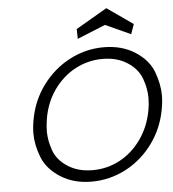

<svg xmlns="http://www.w3.org/2000/svg" viewBox="-60 -970 930 1032"><g transform="rotate(-5 404.5 -454.0)"><path d="M385 -764 384 -817 552 -915 692 -817 673 -764 537 -826ZM393 7Q296 7 225 -38.5Q154 -84 128.5 -150.5Q103 -217 103 -277Q103 -312 110 -350Q128 -453 188 -534.5Q248 -616 335 -661.5Q422 -707 519 -707Q617 -707 688 -661.5Q759 -616 784 -549.5Q809 -483 809 -423Q809 -388 802 -350Q784 -247 724.5 -165.5Q665 -84 578 -38.5Q491 7 393 7ZM404 -54Q482 -54 550 -90Q618 -126 666 -193.5Q714 -261 730 -350Q736 -384 736 -415Q736 -465 716.5 -519Q697 -573 641.5 -609Q586 -645 508 -645Q430 -645 361.5 -609Q293 -573 245 -506Q197 -439 182 -350Q176 -314 176 -282Q176 -234 195 -180Q214 -126 270 -90Q326 -54 404 -54Z"/></g></svg>

Font: Fz Poppins Light
Style: Italic
Weight: 300
Italic angle: -10°
Designer: Ninad Kale (Devanagari), Jonny Pinhorn (Latin)
Foundry: Indian Type Foundry
Version: Vit hóa bi Vntype.Com & FontZin.Com